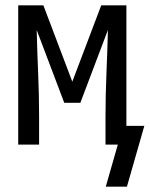

<svg xmlns="http://www.w3.org/2000/svg" viewBox="-20 -540 559 717"><path d="M375 157 420 0H374V-104Q374 -185 377.5 -266Q381 -347 383 -428L280 -156H220L117 -428Q119 -347 122.5 -266Q126 -185 126 -104V0H48V-520H142L250 -235L358 -520H452V-70H519L454 157Z"/></svg>

Font: Iosevka NFM
Style: Regular
Weight: 400
Monospace: yes
Designer: Belleve Invis
Foundry: Belleve Invis
Version: Version 29.0.4; ttfautohint (v1.8.4);Nerd Fonts 3.3.0